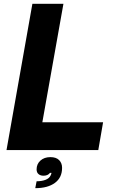

<svg xmlns="http://www.w3.org/2000/svg" viewBox="-20 -783 592 1002"><path d="M493 0H14L149 -763H311L201 -145H518ZM171 163Q198 163 217.5 155.5Q237 148 244 133Q246 130 249 119H241Q230 134 207 134Q191 134 181 125.5Q171 117 171 101Q171 73 191 55Q211 37 243 37Q273 37 288.5 52.5Q304 68 304 93Q304 144 266.5 171.5Q229 199 164 199Z"/></svg>

Font: Open Sauce One ExtraBold Italic
Style: Regular
Weight: 800
Italic angle: -10°
Designer: Alfredo Marco Pradil
Foundry: Creative Sauce Fz LLC
Version: Version 1.477